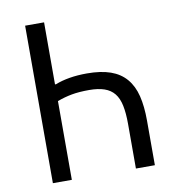

<svg xmlns="http://www.w3.org/2000/svg" viewBox="-79 -768 758 838"><g transform="rotate(-10 300.0 -349.0)"><path d="M88 -698H172V-423H177Q204 -434 239.5 -440Q275 -446 317 -446Q379 -446 421.5 -431Q464 -416 490.5 -385Q517 -354 528.5 -307.5Q540 -261 540 -198V0H456V-198Q456 -246 449 -279.5Q442 -313 425.5 -333.5Q409 -354 381.5 -363.5Q354 -373 314 -373Q269 -373 236.5 -367Q204 -361 172 -349V0H88Z"/></g></svg>

Font: IBM Plex Mono
Style: Regular
Weight: 400
Monospace: yes
Designer: Mike Abbink, Paul van der Laan, Pieter van Rosmalen
Foundry: Bold Monday
Version: Version 2.3